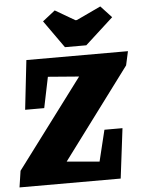

<svg xmlns="http://www.w3.org/2000/svg" viewBox="-72 -886 696 932"><g transform="rotate(-5 276.0 -420.5)"><path d="M224 -105 383 -91 420 -243H508L478 0H-15L-3 -80L320 -511L169 -523L138 -373H45L72 -613H567L552 -545ZM169 -793 230 -841 326 -785H333L452 -841L505 -784L368 -659H264Z"/></g></svg>

Font: Grenze Black
Style: Italic
Weight: 900
Italic angle: -10°
Designer: Renata Polastri
Foundry: Omnibus-Type
Version: Version 1.002; ttfautohint (v1.8)